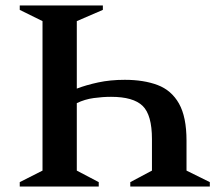

<svg xmlns="http://www.w3.org/2000/svg" viewBox="-20 -680 799 700"><path d="M355 -660V-644L260 -603V-357Q294 -370 338 -379.5Q382 -389 435 -389Q504 -389 554.5 -370Q605 -351 632.5 -302.5Q660 -254 660 -167V-58L745 -16V0H455V-16L534 -58V-173Q534 -261 500 -294Q466 -327 385 -327Q354 -327 321.5 -322.5Q289 -318 260 -304V-58L340 -16V0H52V-16L135 -58V-603L52 -644V-660Z"/></svg>

Font: Spectral SemiBold
Style: Regular
Weight: 600
Designer: Jean-Baptiste Levee
Foundry: Production Type
Version: Version 2.001